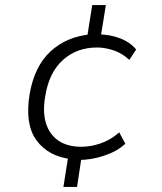

<svg xmlns="http://www.w3.org/2000/svg" viewBox="-20 -625 640 760"><path d="M231 115 251 -12 262 5Q171 -6 124.5 -69.5Q78 -133 97 -251Q116 -363 180.5 -422Q245 -481 340 -489L323 -466L345 -605H399L377 -468L368 -489Q413 -489 453.5 -474Q494 -459 519 -429L492 -388Q464 -414 430 -425.5Q396 -437 364 -437Q284 -437 229 -387.5Q174 -338 159 -244Q148 -180 162.5 -135.5Q177 -91 212.5 -67.5Q248 -44 302 -44Q339 -44 378.5 -57.5Q418 -71 452 -101L476 -56Q444 -26 391.5 -8.5Q339 9 287 8L304 -11L285 115Z"/></svg>

Font: Mulish ExtraLight Light
Style: Italic
Weight: 300
Italic angle: -9°
Version: Version 3.603